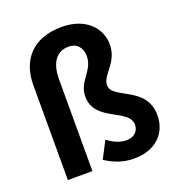

<svg xmlns="http://www.w3.org/2000/svg" viewBox="-145 -930 991 1065"><g transform="rotate(-20 350.0 -398.0)"><path d="M467 14C598 14 669 -67 669 -168C669 -344 463 -335 463 -419C463 -483 555 -518 555 -628C555 -723 480 -810 336 -810C164 -810 79 -706 79 -561V0H224V-542C224 -638 263 -694 335 -694C386 -694 413 -658 413 -611C413 -524 328 -492 328 -402C328 -250 534 -259 534 -161C534 -125 507 -96 462 -96C425 -96 390 -110 351 -139L299 -39C351 -6 402 14 467 14Z"/></g></svg>

Font: Source Han Sans JP
Style: Bold
Weight: 700
Designer: Ryoko NISHIZUKA 西塚涼子 (kana, bopomofo & ideographs); Paul D. Hunt (Latin, Greek & Cyrillic); Sandoll Communications 산돌커뮤니
Foundry: Adobe
Version: Version 2.002;hotconv 1.0.116;makeotfexe 2.5.65601